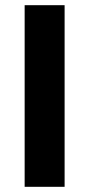

<svg xmlns="http://www.w3.org/2000/svg" viewBox="-20 -720 344 740"><path d="M229 0H75V-700H229Z"/></svg>

Font: Tilda Sans Extra Bold
Style: Regular
Weight: 800
Designer: ParaType Ltd
Foundry: ParaType Ltd
Version: Version 1.009